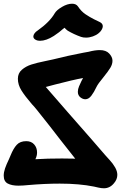

<svg xmlns="http://www.w3.org/2000/svg" viewBox="-24 -1057 650 1031"><path d="M606 -118Q606 -94 588 -73Q566 -46 534 -46Q520 -46 503 -50Q486 -54 481 -55Q402 -71 297 -71Q216 -71 125 -63Q117 -62 102 -61Q87 -60 75 -60Q39 -60 17.5 -71.5Q-4 -83 -4 -114Q-4 -132 3 -152.5Q10 -173 24 -202L33 -223Q48 -260 66 -279.5Q84 -299 117 -299Q144 -299 159.5 -281.5Q175 -264 175 -238Q175 -220 166 -202Q229 -206 309 -206Q356 -206 380 -205Q288 -321 243 -380L174 -467Q158 -487 147 -498Q110 -541 91 -571.5Q72 -602 72 -634Q72 -664 93.5 -682.5Q115 -701 144.5 -710.5Q174 -720 219 -729L261 -738Q340 -758 424 -774Q431 -775 452 -779Q486 -788 512 -788Q545 -788 562 -770Q580 -751 580 -731Q580 -712 568.5 -693Q557 -674 532 -643Q502 -607 494 -590Q481 -562 466.5 -543Q452 -524 434 -524Q421 -524 408 -534Q394 -545 394 -564Q394 -578 400.5 -593.5Q407 -609 413.5 -622Q420 -635 422 -638Q371 -629 271 -603Q259 -599 222 -590L342 -452Q496 -277 541 -224Q546 -218 564.5 -198Q583 -178 594.5 -157.5Q606 -137 606 -118ZM511 -939Q528 -931 528 -916Q528 -907 521.5 -896.5Q515 -886 506 -879Q493 -868 474.5 -861.5Q456 -855 438 -855Q422 -855 411 -859Q372 -873 340 -892Q335 -895 322 -908Q293 -882 265 -864Q224 -838 191 -838Q178 -838 170 -842Q155 -849 155 -861Q155 -869 161.5 -878Q168 -887 178 -893Q243 -939 270 -986Q280 -1003 309 -1020Q338 -1037 363 -1037Q385 -1037 395 -1022Q412 -996 435 -980.5Q458 -965 481 -953.5Q504 -942 511 -939Z"/></svg>

Font: Sedgwick Ave Display
Style: Regular
Weight: 400
Designer: Kevin Burke, Pedro Vergani
Foundry: Google, Inc.
Version: Version 1.000